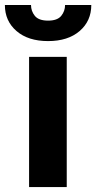

<svg xmlns="http://www.w3.org/2000/svg" viewBox="-55 -759 391 779"><path d="M215.8 -528.3V0H63V-528.3ZM209 -738.8H315.4Q315.4 -673.8 268.1 -633.1Q220.7 -592.3 140.1 -592.3Q59.1 -592.3 12 -633.1Q-35.2 -673.8 -35.2 -738.8H70.8Q70.8 -713.9 86.4 -694.6Q102.1 -675.3 140.1 -675.3Q177.7 -675.3 193.4 -694.6Q209 -713.9 209 -738.8Z"/></svg>

Font: Vazirmatn UI FD ExtraBold
Style: Regular
Weight: 800
Designer: Saber Rastikerdar
Foundry: Saber Rastikerdar
Version: Version 33.003